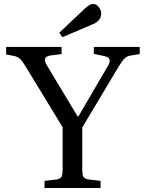

<svg xmlns="http://www.w3.org/2000/svg" viewBox="-20 -946 728 966"><path d="M204 0V-36L264 -43Q283 -46 289 -56Q295 -66 295 -94V-306L108 -613Q94 -636 82 -648.5Q70 -661 48 -665L11 -672V-710H290V-674L235 -667Q189 -661 216 -617L370 -361H375L522 -613Q535 -634 531.5 -646.5Q528 -659 504 -664L452 -675V-710H683V-674L634 -666Q619 -663 608 -653Q597 -643 577 -611L394 -305V-90Q394 -65 400.5 -55.5Q407 -46 426 -43L486 -36V0ZM294 -759 278 -781 407 -903Q432 -926 447 -926Q465 -926 477 -910.5Q489 -895 489 -879Q489 -841 447 -824Z"/></svg>

Font: Literata 36pt
Style: Regular
Weight: 400
Designer: Latin by Veronika Burian and Jose Scaglione. Greek by Irene Vlachou. Cyrillic by Vera Evstafieva.
Foundry: TypeTogether
Version: Version 3.002